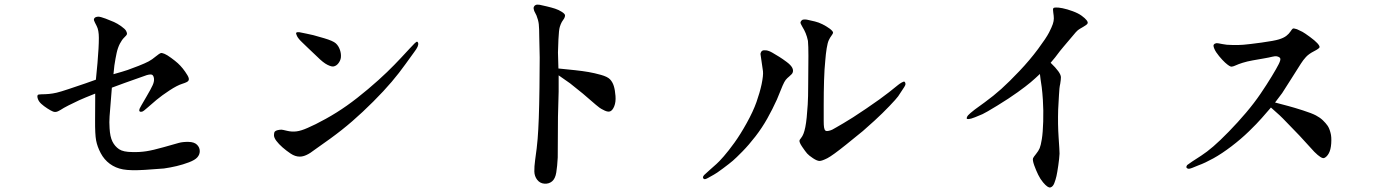

<svg xmlns="http://www.w3.org/2000/svg" viewBox="-20 -742 6040 841"><path d="M470 -358Q468 -333 465 -295.5Q462 -258 460 -232.5Q458 -207 460 -180Q462 -143 472.5 -122Q483 -101 501.5 -88.5Q520 -76 560 -76Q591 -75 620.5 -79.5Q650 -84 697.5 -97.5Q745 -111 763 -116Q781 -121 806 -120.5Q831 -120 843 -108Q855 -96 855 -80Q855 -65 844.5 -53Q834 -41 807.5 -31Q781 -21 753.5 -14.5Q726 -8 698 -4Q672 -2 615 2Q552 6 519 0Q486 -6 461 -24.5Q436 -43 421 -71.5Q406 -100 401 -127Q396 -154 396.5 -216.5Q397 -279 397 -307V-332Q349 -313 327 -303Q305 -293 280.5 -280.5Q256 -268 246 -261Q234 -254 230 -253Q221 -250 212 -253.5Q203 -257 187.5 -267Q172 -277 161 -287Q150 -297 146 -308.5Q142 -320 145 -325Q146 -329 162 -329Q178 -329 194.5 -330.5Q211 -332 228 -336Q245 -340 281 -352L355 -377L400 -393Q404 -430 407 -466Q410 -502 411.5 -528.5Q413 -555 413 -576Q413 -610 403.5 -628Q394 -646 392 -652Q390 -658 394 -663Q398 -668 410 -669Q420 -669 442.5 -660.5Q465 -652 479.5 -645.5Q494 -639 511 -627Q528 -615 532.5 -606.5Q537 -598 536 -592Q535 -588 524.5 -578Q514 -568 505 -550.5Q496 -533 491 -510.5Q486 -488 481 -455L477 -417Q520 -429 539 -435.5Q558 -442 587 -453.5Q616 -465 631 -473Q646 -481 662 -494.5Q678 -508 686 -510Q691 -510 701 -506Q711 -502 729.5 -488.5Q748 -475 759 -465Q770 -455 780.5 -442Q791 -429 801 -412.5Q811 -396 805 -388Q801 -382 778.5 -375Q756 -368 722.5 -346Q689 -324 665.5 -304.5Q642 -285 625.5 -270Q609 -255 602.5 -253Q596 -251 592 -254Q588 -256 592 -267Q594 -271 599 -280Q604 -289 622.5 -320.5Q641 -352 648.5 -368.5Q656 -385 654.5 -397.5Q653 -410 647 -414Q641 -418 623 -413L527 -379L470 -358Z M1809 -537Q1805 -528 1794 -513.5Q1783 -499 1756 -461Q1729 -423 1695.5 -383.5Q1662 -344 1615 -297Q1568 -250 1523 -211Q1478 -172 1427 -135L1361 -88Q1338 -70 1322 -63Q1307 -56 1293 -56Q1273 -56 1253.5 -69Q1234 -82 1217.5 -96.5Q1201 -111 1190.5 -125Q1180 -139 1180 -150Q1180 -161 1184 -166Q1188 -170 1196.5 -172Q1205 -174 1213 -174Q1217 -174 1237.5 -169Q1258 -164 1278.5 -166.5Q1299 -169 1328 -182Q1359 -195 1407 -221.5Q1455 -248 1499.5 -279.5Q1544 -311 1592.5 -352Q1641 -393 1675 -426Q1709 -459 1735.5 -487.5Q1762 -516 1774.5 -529.5Q1787 -543 1796 -552Q1805 -561 1808 -559Q1811 -557 1812 -552Q1813 -547 1809 -537ZM1369 -494 1330 -531Q1320 -541 1303.5 -556.5Q1287 -572 1281 -584Q1275 -596 1278 -599Q1281 -602 1291 -601Q1302 -599 1323 -594.5Q1344 -590 1352.5 -588Q1361 -586 1400 -574.5Q1439 -563 1451 -552Q1463 -541 1469 -523.5Q1475 -506 1473 -489Q1471 -476 1462 -464.5Q1453 -453 1441 -451Q1433 -449 1414.5 -458Q1396 -467 1369 -494Z M2426 -442Q2467 -438 2499.5 -434.5Q2532 -431 2558 -426.5Q2584 -422 2612.5 -414Q2641 -406 2652 -394.5Q2663 -383 2668.5 -365.5Q2674 -348 2676 -321.5Q2678 -295 2670.5 -276.5Q2663 -258 2652 -254Q2641 -250 2620 -262Q2607 -268 2590 -283L2533 -332Q2492 -365 2477 -377L2427 -412Q2427 -365 2427 -341L2424 -230L2423 -52Q2421 -13 2416.5 14Q2412 41 2398 52.5Q2384 64 2364.5 62.5Q2345 61 2333 45.5Q2321 30 2320.5 9Q2320 -12 2324 -41Q2332 -96 2335 -134Q2338 -172 2340 -225Q2342 -278 2343 -359Q2344 -440 2344 -490L2342 -583Q2342 -616 2340 -636Q2338 -654 2330 -674L2320 -694Q2316 -705 2318 -711Q2320 -717 2326 -720Q2332 -723 2344 -721Q2354 -719 2375 -714Q2396 -709 2411.5 -704Q2427 -699 2441 -690Q2455 -681 2455 -674.5Q2455 -668 2451 -661L2441 -646Q2436 -637 2432 -624Q2428 -611 2426 -569Q2424 -527 2424 -512L2426 -442Z M3316 -373Q3324 -412 3322 -430L3311 -506Q3313 -516 3318.5 -519.5Q3324 -523 3336 -521.5Q3348 -520 3363.5 -511Q3379 -502 3393.5 -493Q3408 -484 3426 -470.5Q3444 -457 3450 -445.5Q3456 -434 3452 -424Q3450 -418 3438.5 -408.5Q3427 -399 3421.5 -392Q3416 -385 3408 -367L3383 -306Q3364 -264 3341 -223Q3318 -182 3289 -144.5Q3260 -107 3232 -78.5Q3204 -50 3190 -38Q3176 -26 3146.5 -4Q3117 18 3107 23L3082 37Q3068 45 3063.5 42Q3059 39 3059 35Q3059 31 3064 25Q3066 23 3086.5 4.5Q3107 -14 3118 -23.5Q3129 -33 3150 -57Q3171 -81 3197 -117Q3223 -153 3251 -203.5Q3279 -254 3293.5 -295Q3308 -336 3316 -373ZM3614 -170Q3624 -172 3643 -184L3674 -202Q3709 -222 3774.5 -266.5Q3840 -311 3874 -338Q3908 -365 3914 -370Q3920 -375 3929.5 -380.5Q3939 -386 3942 -384Q3945 -382 3946 -376Q3947 -370 3941 -361Q3922 -331 3914 -320Q3906 -309 3876 -277.5Q3846 -246 3810.5 -213.5Q3775 -181 3759.5 -168Q3744 -155 3685.5 -108Q3627 -61 3604 -49Q3580 -37 3570 -37Q3559 -37 3541 -49Q3523 -61 3515.5 -69.5Q3508 -78 3494 -98.5Q3480 -119 3482 -127Q3482 -129 3488.5 -137Q3495 -145 3499.5 -156.5Q3504 -168 3507.5 -185.5Q3511 -203 3513.5 -227.5Q3516 -252 3518 -284Q3520 -316 3520 -368L3521 -497Q3521 -541 3519 -563Q3515 -582 3509 -596.5Q3503 -611 3494 -625.5Q3485 -640 3486.5 -645Q3488 -650 3493 -654Q3498 -658 3514 -656Q3533 -652 3549.5 -648Q3566 -644 3583 -635.5Q3600 -627 3615 -616Q3629 -605 3629 -599Q3629 -595 3622.5 -586.5Q3616 -578 3610.5 -566.5Q3605 -555 3601 -530Q3597 -505 3595 -478Q3591 -440 3589.5 -389Q3588 -338 3588 -283.5Q3588 -229 3588 -211.5Q3588 -194 3589.5 -184Q3591 -174 3595.5 -170Q3600 -166 3614 -170Z M4582 -467Q4604 -446 4615.5 -430Q4627 -414 4627 -403.5Q4627 -393 4624 -375Q4620 -359 4618.5 -325Q4617 -291 4615 -262Q4613 -197 4617 -139.5Q4621 -82 4621 -69Q4620 -48 4615.5 -17Q4611 14 4607.5 29.5Q4604 45 4598 60.5Q4592 76 4581 79Q4570 82 4549 57Q4537 43 4527.5 23.5Q4518 4 4510 -18Q4502 -41 4505 -49Q4507 -54 4518 -67.5Q4529 -81 4534 -93Q4539 -105 4543.5 -133Q4548 -161 4549.5 -209.5Q4551 -258 4548 -305Q4546 -336 4543 -360L4538 -394L4535 -418Q4514 -398 4494.5 -381.5Q4475 -365 4437.5 -338Q4400 -311 4348.5 -279.5Q4297 -248 4283.5 -242Q4270 -236 4251 -228.5Q4232 -221 4223.5 -220.5Q4215 -220 4214.5 -223Q4214 -226 4216 -230Q4218 -236 4231 -247Q4244 -258 4249.5 -262Q4255 -266 4293.5 -294Q4332 -322 4366 -352.5Q4400 -383 4445.5 -431Q4491 -479 4527 -527.5Q4563 -576 4575 -599.5Q4587 -623 4591.5 -636.5Q4596 -650 4596 -661Q4596 -672 4593.5 -687.5Q4591 -703 4594 -706Q4596 -709 4604 -709Q4614 -710 4634 -706Q4654 -702 4678.5 -693Q4703 -684 4718 -673Q4733 -662 4739.5 -653.5Q4746 -645 4744 -640Q4742 -634 4725 -624.5Q4708 -615 4701.5 -610Q4695 -605 4678 -584L4639 -538Q4625 -522 4602 -491L4582 -467Z M5565 -293Q5599 -284 5623.5 -277.5Q5648 -271 5687 -258.5Q5726 -246 5744 -236.5Q5762 -227 5774.5 -215Q5787 -203 5795 -191.5Q5803 -180 5808 -160Q5813 -143 5811 -113Q5809 -86 5800.5 -70.5Q5792 -55 5780.5 -50Q5769 -45 5737 -77L5672 -148Q5664 -156 5628 -193.5Q5592 -231 5585 -237L5547 -271Q5527 -248 5506.5 -224.5Q5486 -201 5451 -167Q5416 -133 5374 -101Q5332 -69 5295 -48.5Q5258 -28 5230 -18L5203 -7Q5188 -1 5182.5 -3.5Q5177 -6 5176.5 -9.5Q5176 -13 5180 -19Q5186 -24 5202 -34.5Q5218 -45 5242 -60.5Q5266 -76 5294.5 -100.5Q5323 -125 5362.5 -165.5Q5402 -206 5438 -248.5Q5474 -291 5501.5 -331.5Q5529 -372 5550.5 -407.5Q5572 -443 5581 -461Q5590 -479 5588 -485.5Q5586 -492 5574 -495Q5566 -497 5552.5 -493.5Q5539 -490 5515.5 -486Q5492 -482 5467 -477.5Q5442 -473 5423 -467Q5404 -461 5393.5 -456Q5383 -451 5375 -450Q5367 -449 5346 -468Q5335 -478 5320 -496Q5305 -514 5299 -528.5Q5293 -543 5297 -547Q5301 -552 5309 -553Q5315 -553 5334 -549Q5352 -545 5377 -545Q5402 -544 5426.5 -546Q5451 -548 5506 -555.5Q5561 -563 5582 -569.5Q5603 -576 5614.5 -585Q5626 -594 5632.5 -604Q5639 -614 5642.5 -616.5Q5646 -619 5661 -614Q5675 -608 5685 -602.5Q5695 -597 5717.5 -580.5Q5740 -564 5750 -553Q5761 -541 5760 -535Q5758 -529 5735.5 -517.5Q5713 -506 5700.5 -492.5Q5688 -479 5678 -463Q5668 -447 5636.5 -397.5Q5605 -348 5596 -334L5565 -293Z"/></svg>

Font: ChillKai
Style: Regular
Weight: 400
Designer: ChillType
Foundry: 寒蝉字型
Version: Version 2.000